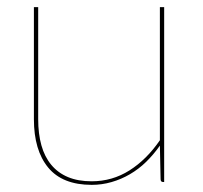

<svg xmlns="http://www.w3.org/2000/svg" viewBox="-20 -510 568 538"><path d="M87 -490V-176Q87 -135 96 -102.8Q105 -70.5 123.8 -48Q142.5 -25.5 170.5 -13.8Q198.5 -2 237 -2Q294.5 -2 342.8 -32.5Q391 -63 428 -117V-490H440V0H437Q430 0 430 -8L428 -102Q410.5 -77 389.5 -56.5Q368.5 -36 344 -21.8Q319.5 -7.5 292.5 0.2Q265.5 8 237 8Q155 8 115 -40.5Q75 -89 75 -176V-490Z"/></svg>

Font: Lato TR Hairline
Style: Regular
Weight: 250
Designer: Lukasz Dziedzic
Foundry: Lukasz Dziedzic
Version: Version 1.104 2013